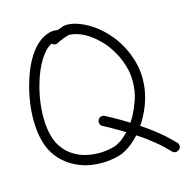

<svg xmlns="http://www.w3.org/2000/svg" viewBox="-116 -853 989 1023"><g transform="rotate(-15 378.5 -341.0)"><path d="M417 -50.8Q434.6 -55.7 456.5 -70.3Q478.5 -85 501 -109.4Q478.5 -123 458 -134.8Q437.5 -146.5 422.4 -155.3Q407.2 -164.1 397.5 -168.9L387.7 -173.8Q379.9 -177.7 376.5 -184.1Q373 -190.4 373 -198.2Q373 -205.1 376 -210.9Q379.9 -218.8 386.2 -222.2Q392.6 -225.6 400.4 -225.6Q407.2 -225.6 413.1 -222.7Q414.1 -221.7 424.3 -216.3Q434.6 -210.9 451.7 -201.7Q468.8 -192.4 490.2 -179.7Q511.7 -167 535.2 -152.3Q548.8 -170.9 558.6 -191.4Q573.2 -218.8 588.9 -263.2Q604.5 -307.6 604.5 -363.3Q604.5 -383.8 601.6 -405.3Q598.6 -426.8 591.8 -449.2Q580.1 -487.3 564 -518.1Q547.9 -548.8 529.3 -572.8Q510.7 -596.7 491.7 -614.3Q472.7 -631.8 456.1 -644.5Q419.9 -669.9 389.2 -679.7Q358.4 -689.5 337.9 -688.5Q309.6 -680.7 290.5 -671.9Q271.5 -663.1 271.5 -662.1Q265.6 -659.2 258.8 -659.2Q247.1 -659.2 238.3 -668Q204.1 -650.4 173.3 -601.6Q142.6 -552.7 122.1 -482.4Q108.4 -436.5 101.6 -390.1Q94.7 -343.8 94.7 -299.8Q94.7 -239.3 108.4 -192.4Q117.2 -161.1 132.3 -137.7Q147.5 -114.3 165 -98.1Q182.6 -82 201.7 -71.3Q220.7 -60.5 237.3 -54.7Q259.8 -46.9 283.7 -43Q307.6 -39.1 333 -39.1Q377 -39.1 417 -50.8ZM614.3 -99.6Q679.7 -52.7 713.4 -19.5Q747.1 13.7 749 15.6Q756.8 23.4 756.8 34.2Q756.8 46.9 748 53.7Q738.3 61.5 729.5 61.5Q715.8 61.5 709 52.7Q709 51.8 676.8 20.5Q644.5 -10.7 583 -55.7L547.9 -79.1Q520.5 -48.8 490.7 -27.8Q460.9 -6.8 432.6 2Q382.8 15.6 333 15.6Q303.7 15.6 274.4 11.2Q245.1 6.8 218.8 -3.9Q197.3 -11.7 173.8 -24.9Q150.4 -38.1 127.9 -58.6Q105.5 -79.1 86.4 -107.9Q67.4 -136.7 55.7 -176.8Q40 -229.5 40 -300.8Q40 -347.7 47.4 -397.5Q54.7 -447.3 69.3 -497.1Q96.7 -591.8 140.6 -651.4Q184.6 -710.9 238.3 -726.6Q246.1 -729.5 253.9 -730.5Q261.7 -731.4 268.6 -731.4Q273.4 -731.4 278.3 -731Q283.2 -730.5 288.1 -729.5Q300.8 -734.4 322.3 -741.2Q332 -744.1 345.7 -744.1Q375 -744.1 412.6 -729.5Q450.2 -714.8 487.3 -688.5Q506.8 -674.8 528.8 -654.3Q550.8 -633.8 572.3 -606.4Q593.8 -579.1 612.3 -543.9Q630.9 -508.8 644.5 -464.8Q659.2 -415 659.2 -363.3Q659.2 -262.7 607.4 -165Q596.7 -144.5 581.1 -123Q589.8 -117.2 598.1 -111.3Q606.4 -105.5 614.3 -99.6Z"/></g></svg>

Font: Coming Soon
Style: Regular
Weight: 400
Designer: Dathan Boardman
Foundry: Open Window
Version: Version 1.002